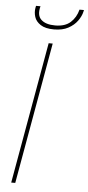

<svg xmlns="http://www.w3.org/2000/svg" viewBox="-59 -912 436 946"><g transform="rotate(5 158.5 -439.0)"><path d="M34 0 158 -700H178L54 0ZM178 -770Q135 -770 111.5 -785.5Q88 -801 81 -823.5Q74 -846 78 -868L80 -878H102Q90 -833 112.5 -811.5Q135 -790 182 -790Q231 -790 258 -814.5Q285 -839 295 -878H317L315 -869Q310 -847 293.5 -824Q277 -801 248.5 -785.5Q220 -770 178 -770Z"/></g></svg>

Font: DM Sans 20pt Thin
Style: Italic
Weight: 250
Italic angle: -10°
Version: Version 4.004;gftools[0.9.30]